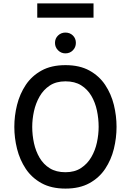

<svg xmlns="http://www.w3.org/2000/svg" viewBox="-20 -1094 768 1126"><path d="M364 12Q281 12 223.5 -19.8Q166 -51.5 131 -104.2Q96 -157 80 -221Q64 -285 64 -350Q64 -415 80 -479Q96 -543 131 -595.8Q166 -648.5 223.5 -680.2Q281 -712 364 -712Q447 -712 504.5 -680.2Q562 -648.5 597 -595.8Q632 -543 647.8 -479Q663.5 -415 663.5 -350Q663.5 -285 647.8 -221Q632 -157 597 -104.2Q562 -51.5 504.5 -19.8Q447 12 364 12ZM364 -84Q418 -84 455.2 -108.5Q492.5 -133 515.5 -172.5Q538.5 -212 548.5 -258.8Q558.5 -305.5 558.5 -350Q558.5 -398.5 548.5 -445.8Q538.5 -493 515.8 -531.8Q493 -570.5 455.8 -593.8Q418.5 -617 364 -617Q309.5 -617 272.2 -592.5Q235 -568 212.2 -528.2Q189.5 -488.5 179.2 -441.8Q169 -395 169 -350Q169 -302 179.2 -254.8Q189.5 -207.5 212.2 -168.8Q235 -130 272.2 -107Q309.5 -84 364 -84ZM363.5 -781Q338.5 -781 320.5 -799Q302.5 -817 302.5 -842.5Q302.5 -868.5 320.5 -885.8Q338.5 -903 363.5 -903Q390 -903 407.5 -885.8Q425 -868.5 425 -842.5Q425 -817 407.5 -799Q390 -781 363.5 -781ZM198.5 -990.5V-1074H528.5V-990.5Z"/></svg>

Font: Overpass Medium
Style: Regular
Weight: 500
Designer: Delve Withrington, Dave Bailey, Thomas Jockin
Foundry: Delve Fonts LLC
Version: Version 4.000